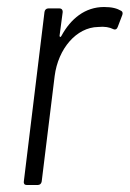

<svg xmlns="http://www.w3.org/2000/svg" viewBox="-20 -528 370 548"><path d="M277 -508C223 -508 182 -475 155 -425C153 -421 150 -422 150 -426L159 -494C159 -500 156 -504 150 -504H118C112 -504 108 -500 107 -494L48 -10C47 -4 50 0 56 0H88C94 0 98 -4 99 -10L136 -311C146 -389 198 -450 260 -451C279 -453 293 -450 303 -445C309 -442 314 -445 316 -451L329 -485C331 -490 330 -495 326 -497C314 -504 300 -508 277 -508Z"/></svg>

Font: Barlow Semi Condensed Light
Style: Italic
Weight: 300
Width: 4
Italic angle: -7°
Designer: Jeremy Tribby
Foundry: Tribby Type
Version: Version 1.422;hotconv 1.0.109;makeotfexe 2.5.65596